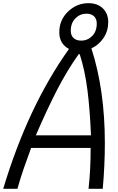

<svg xmlns="http://www.w3.org/2000/svg" viewBox="-44 -1168 731 1188"><path d="M503.3 -1148.4Q559.9 -1148.4 592.8 -1115.9Q625.7 -1083.3 625.7 -1031.2Q625.7 -976.6 596.7 -933.3Q567.7 -890 521.5 -868.5Q604.8 -612 604.8 -281.9Q604.8 -146.5 591.8 0H503.9Q516.9 -117.8 516.9 -252.6H148.4Q141.9 -233.7 127.3 -193.4Q112.6 -153 103.8 -127.9Q95.1 -102.9 83.7 -67.1Q72.3 -31.2 63.8 0H-24.1Q128.9 -509.1 382.8 -865.2Q322.9 -896.5 322.9 -968.8Q322.9 -1044.3 377 -1096.4Q431 -1148.4 503.3 -1148.4ZM518.9 -330.7Q512.4 -489.6 497.1 -610.4Q481.8 -731.1 449.2 -832.7H442.7Q370.4 -731.1 308.6 -610.7Q246.7 -490.2 177.7 -330.7ZM458.3 -916.7Q498 -916.7 526.4 -945.3Q554.7 -974 554.7 -1022.1Q554.7 -1051.4 537.8 -1067.4Q520.8 -1083.3 490.9 -1083.3Q451.2 -1083.3 422.5 -1054.4Q393.9 -1025.4 393.9 -977.9Q393.9 -948.6 411.1 -932.6Q428.4 -916.7 458.3 -916.7Z"/></svg>

Font: TypoPRO Monoid
Style: Italic
Weight: 400
Width: 4
Italic angle: -11°
Monospace: yes
Version: Version 0.61